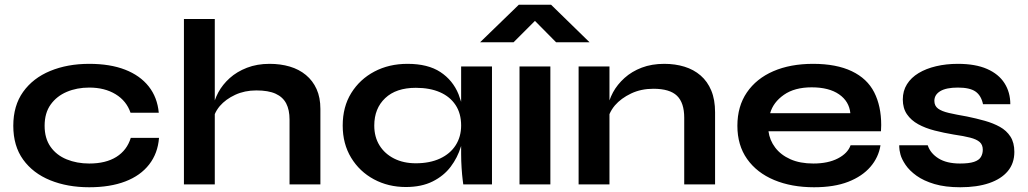

<svg xmlns="http://www.w3.org/2000/svg" viewBox="-20 -777 4333 809"><path d="M650 -196Q645 -131 608.5 -84Q572 -37 508 -12.5Q444 12 356 12Q264 12 191.5 -17.5Q119 -47 77.5 -104.5Q36 -162 36 -247Q36 -332 77.5 -390Q119 -448 191.5 -478Q264 -508 356 -508Q444 -508 507 -483.5Q570 -459 606.5 -413Q643 -367 649 -302H530Q513 -352 467 -380Q421 -408 356 -408Q304 -408 261.5 -390Q219 -372 193.5 -336.5Q168 -301 168 -247Q168 -194 193 -158.5Q218 -123 261 -105.5Q304 -88 356 -88Q426 -88 470.5 -116Q515 -144 531 -196Z M1200 0V-273Q1200 -314 1186 -341Q1172 -368 1141.5 -382Q1111 -396 1060 -396Q1011 -396 971 -377.5Q931 -359 906 -330Q892 -313 885 -296V0H755V-697H885V-354Q891 -371 900 -388Q918 -421 948 -448Q978 -475 1020.5 -491.5Q1063 -508 1116 -508Q1162 -508 1201 -496.5Q1240 -485 1269 -461Q1298 -437 1314 -401.5Q1330 -366 1330 -318V0Z M1690 11Q1616 11 1555.5 -21.5Q1495 -54 1459.5 -112.5Q1424 -171 1424 -248Q1424 -327 1460 -385Q1496 -443 1557.5 -475.5Q1619 -508 1697 -508Q1783 -508 1835.5 -473.5Q1888 -439 1912 -380Q1918 -364 1923 -348V-497H2053V0H1932Q1932 0 1929.5 -19.5Q1927 -39 1925 -69Q1923 -99 1923 -128V-162Q1922 -160 1922 -159Q1908 -113 1879 -74.5Q1850 -36 1803 -12.5Q1756 11 1690 11ZM1732 -89Q1791 -89 1834 -109Q1877 -129 1900 -165Q1923 -201 1923 -248Q1923 -299 1899.5 -334.5Q1876 -370 1833.5 -388.5Q1791 -407 1732 -407Q1649 -407 1603 -363.5Q1557 -320 1557 -248Q1557 -200 1579 -164.5Q1601 -129 1640.5 -109Q1680 -89 1732 -89Z M2169 -497H2299V0H2169ZM2302 -757 2464 -599H2323L2234 -689L2144 -599H2003L2166 -757Z M2418 -497H2548V-354Q2554 -371 2563 -388Q2581 -421 2611.5 -448.5Q2642 -476 2684 -492Q2726 -508 2779 -508Q2825 -508 2864 -496Q2903 -484 2932 -459Q2961 -434 2977 -395.5Q2993 -357 2993 -304V0H2863V-281Q2863 -344 2832.5 -373.5Q2802 -403 2733 -403Q2681 -403 2639 -383Q2597 -363 2571 -333Q2556 -315 2548 -296V0H2418Z M3564 -165H3690Q3682 -114 3647.5 -74Q3613 -34 3554 -11Q3495 12 3410 12Q3315 12 3242 -18.5Q3169 -49 3128 -107Q3087 -165 3087 -247Q3087 -329 3127 -387.5Q3167 -446 3238.5 -477Q3310 -508 3406 -508Q3504 -508 3569 -477Q3634 -446 3663.5 -388Q3693 -330 3693 -250Q3693 -237 3692 -224H3218Q3223 -186 3246.5 -155Q3270 -124 3310.5 -106Q3351 -88 3407 -88Q3469 -88 3510.5 -109.5Q3552 -131 3564 -165ZM3400 -409Q3328 -409 3283 -377.5Q3238 -346 3225 -300H3563Q3558 -350 3515.5 -379.5Q3473 -409 3400 -409Z M3769 -165H3889Q3900 -131 3934.5 -109.5Q3969 -88 4025 -88Q4063 -88 4084 -95Q4105 -102 4113 -115.5Q4121 -129 4121 -146Q4121 -167 4108 -178.5Q4095 -190 4068 -197Q4041 -204 3999 -210Q3957 -217 3918 -227Q3879 -237 3849 -253.5Q3819 -270 3801.5 -295.5Q3784 -321 3784 -358Q3784 -394 3801.5 -422Q3819 -450 3850.5 -469Q3882 -488 3924.5 -498Q3967 -508 4016 -508Q4090 -508 4139 -486.5Q4188 -465 4212.5 -426.5Q4237 -388 4237 -338H4122Q4114 -375 4090 -391.5Q4066 -408 4016 -408Q3967 -408 3942 -393Q3917 -378 3917 -352Q3917 -331 3932.5 -319.5Q3948 -308 3978.5 -301Q4009 -294 4055 -286Q4094 -278 4129.5 -268Q4165 -258 4193 -242.5Q4221 -227 4237.5 -201.5Q4254 -176 4254 -137Q4254 -89 4226.5 -56Q4199 -23 4148 -5.5Q4097 12 4026 12Q3963 12 3917.5 -1.5Q3872 -15 3842 -36.5Q3812 -58 3795.5 -82.5Q3779 -107 3774 -126.5Q3769 -146 3769 -158Q3769 -162 3769 -165Z"/></svg>

Font: Syne Modified
Style: Bold
Weight: 700
Designer: Lucas Descroix
Foundry: Bonjour Monde
Version: Version 2.200